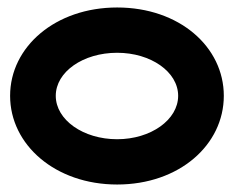

<svg xmlns="http://www.w3.org/2000/svg" viewBox="-20 -482 626 513"><path d="M7 -226C7 -95 128 11 293 11C459 11 578 -95 578 -226C578 -357 459 -462 293 -462C128 -462 7 -357 7 -226ZM129 -226C129 -290 202 -341 293 -341C383 -341 456 -290 456 -226C456 -162 383 -110 293 -110C202 -110 129 -162 129 -226Z"/></svg>

Font: Charger Pro
Style: UltraExt
Weight: 900
Designer: Jasper
Foundry: Cannot Into Space Fonts
Version: Version 1.09